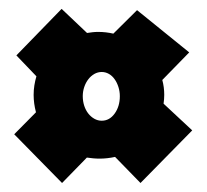

<svg xmlns="http://www.w3.org/2000/svg" viewBox="-20 -564 468 435"><path d="M12.2 -259.8 61.5 -309.6Q56.2 -329.6 56.2 -349.1Q56.2 -360.4 57.9 -370.8Q59.6 -381.3 62.5 -391.1L17.1 -438.5L119.6 -543.9L177.2 -489.3Q183.6 -490.2 189.7 -491Q195.8 -491.7 202.6 -491.7Q211.4 -491.7 220 -490.7Q228.5 -489.7 236.8 -487.8L290.5 -541L408.7 -445.3L347.7 -382.8Q352.1 -366.7 352.1 -349.1Q352.1 -339.4 350.6 -329.1L415.5 -268.6L298.3 -149.4L240.7 -208.5Q222.7 -204.6 205.6 -204.6Q198.2 -204.6 190.9 -205.3Q183.6 -206.1 176.8 -207L120.6 -149.4ZM251.5 -346.2Q251.5 -356.9 248.3 -366.9Q245.1 -377 239.7 -384.5Q234.4 -392.1 226.8 -396.5Q219.2 -400.9 210.4 -400.9Q201.7 -400.9 193.8 -396.5Q186 -392.1 180.2 -384.5Q174.3 -377 170.9 -366.9Q167.5 -356.9 167.5 -346.2Q167.5 -334.5 170.9 -324.2Q174.3 -314 180.2 -306.6Q186 -299.3 193.8 -294.9Q201.7 -290.5 210.4 -290.5Q228 -290.5 239.7 -306.6Q251.5 -322.8 251.5 -346.2Z"/></svg>

Font: Luckiest Guy
Style: Regular
Weight: 400
Designer: Astigmatic (AOETI)
Foundry: Astigmatic (AOETI)
Version: Version 1.000